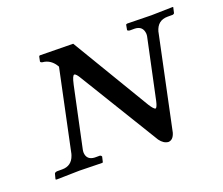

<svg xmlns="http://www.w3.org/2000/svg" viewBox="-86 -588 843 726"><g transform="rotate(-20 335.0 -225.0)"><path d="M585 -390.1 505.9 -15.1Q498 11.2 479 12.2Q459.5 10.7 444.8 -9.8L252 -325.2Q238.3 -349.1 231 -349.1Q223.6 -349.1 216.3 -315.9Q215.8 -314.5 215.8 -314L164.1 -70.8Q163.1 -65.9 163.1 -59.1Q165 -29.3 196.8 -27.8H217.8Q222.7 -25.9 224.1 -22L219.2 -1L216.8 1Q215.8 1 125 -1L32.2 1L28.8 -1L34.2 -22Q36.1 -26.9 44.9 -27.8H65.9Q103.5 -27.8 116.2 -64.5Q117.2 -68.4 118.2 -70.8L187 -397Q168 -431.2 133.8 -434.1Q126.5 -435.5 126 -439.9L129.9 -459L132.8 -461.9L267.1 -460L455.1 -146Q469.2 -124 476.1 -123Q482.4 -125 487.8 -148.9L539.1 -390.1Q540 -394 540 -400.9Q537.6 -432.6 505.9 -434.1H484.9Q477.5 -435.1 476.1 -439L480 -460L484.9 -461.9Q485.8 -461.9 582 -460L667 -461.9L669.9 -460.9L665 -439Q663.6 -435.1 658.2 -434.1H637.2Q596.7 -434.1 585.4 -392.6Q585 -391.1 585 -390.1Z"/></g></svg>

Font: Linux Libertine Capitals O
Style: Bold Italic Samll Caps
Weight: 400
Italic angle: -12°
Designer: Philipp H. Poll
Foundry: Philipp H. Poll
Version: Version 5.0.4